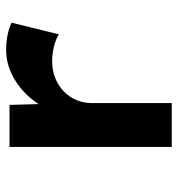

<svg xmlns="http://www.w3.org/2000/svg" viewBox="3 -583 580 626"><g transform="rotate(-90 293.0 -270.0)"><path d="M127 0V-529H264L269 -349L237 -370Q251 -417 282.5 -456Q314 -495 356 -517.5Q398 -540 444 -540Q470 -540 493.5 -535Q517 -530 532 -522L494 -368Q479 -378 454.5 -384Q430 -390 406 -390Q376 -390 350.5 -379.5Q325 -369 307 -351Q289 -333 279.5 -310Q270 -287 270 -262V0Z"/></g></svg>

Font: Lexend Exa SemiBold
Style: Regular
Weight: 600
Designer: Bonnie Shaver-Troup, Thomas Jockin
Foundry: Lexend
Version: Version 1.007